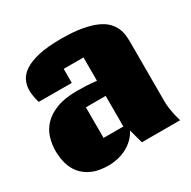

<svg xmlns="http://www.w3.org/2000/svg" viewBox="-151 -803 964 968"><g transform="rotate(-30 330.5 -319.5)"><path d="M416 0 394 -81.5Q381.3 -56.6 361.8 -38.1Q342.3 -19.5 318.4 -7.1Q294.4 5.4 267.3 11.5Q240.2 17.6 213.4 17.6Q157.2 17.6 119.4 0.7Q81.5 -16.1 58.8 -43.7Q36.1 -71.3 26.6 -106.7Q17.1 -142.1 17.1 -179.7Q17.1 -218.3 28.6 -255.6Q40 -293 68.1 -322.5Q96.2 -352.1 143.8 -370.1Q191.4 -388.2 263.7 -388.2Q288.6 -388.2 317.4 -386.7Q346.2 -385.3 375 -381.8V-517.6H259.8V-436L67.4 -436.5Q62 -455.6 58.6 -474.1Q55.2 -492.7 55.2 -509.8Q55.2 -539.1 67.6 -565.7Q80.1 -592.3 110.6 -612.3Q141.1 -632.3 192.6 -644Q244.1 -655.8 322.8 -655.8Q393.6 -655.8 442.9 -647Q492.2 -638.2 524.9 -623.5Q557.6 -608.9 576.2 -589.6Q594.7 -570.3 604 -549.1Q613.3 -527.8 615.5 -506.1Q617.7 -484.4 617.7 -464.8V-125.5Q617.7 -102.1 620.8 -80.1Q624 -58.1 627.9 -40Q632.8 -19 638.7 0ZM259.8 -293.9V-115.7H375V-293.9Z"/></g></svg>

Font: Coda Caption ExtraBold
Style: Regular
Weight: 800
Designer: vernon adams
Foundry: vernon adams
Version: Version 1.002